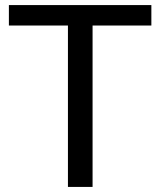

<svg xmlns="http://www.w3.org/2000/svg" viewBox="-20 -736 630 756"><path d="M344.5 0H247.5V-635.5H15V-716H576V-635.5H344.5Z"/></svg>

Font: Verano Sans
Style: Regular
Weight: 400
Designer: Lukasz Dziedzic with Adam Twardoch and Botio Nikoltchev
Foundry: tyPoland Lukasz Dziedzic
Version: Version 3.001;December 28, 2019;FontCreator 12.0.0.2547 64-b